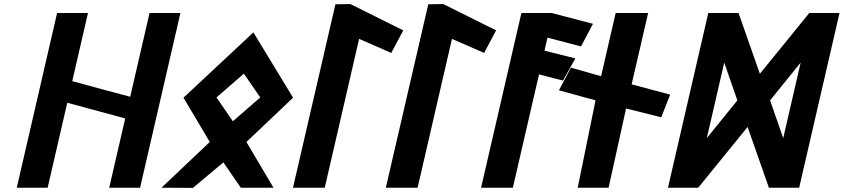

<svg xmlns="http://www.w3.org/2000/svg" viewBox="-20 -924 4152 945"><path d="M214.5 0 311.1 -418.3 596.3 -341.1 517.5 0H669.5L868 -860H716L620.9 -447.8C526.9 -473 429.7 -498 335.6 -524.7L413 -860H261L62.5 0Z M1261 -444.4 1126.2 -327.2 1045.5 -444.4 1180.3 -561.5ZM883.1 -443.2 1012.5 -225.3 774.8 -0.1 929.6 0.7 1079.3 -124.8 1165.3 0H1326.2L1192.9 -225.3L1422.5 -443.2L1227.2 -764.6Z M1578.4 0 1747.5 -732.6 1905.9 -663.5 1964.8 -774.5 1704.6 -904 1630.9 -902.9 1422 0Z M2035.4 0 2204.5 -732.6 2362.9 -663.5 2421.8 -774.5 2161.6 -904 2087.9 -902.9 1879 0Z M2839.5 -695.5 2898.5 -806.8 2695.3 -860H2546.3L2347.8 0H2504.2L2633 -557.9L2750.9 -527.3L2811.8 -636.5L2659.9 -674.7L2674.7 -738.7Z M3234.5 -346.8 3278.5 -458.2 3088.9 -508.8 3170 -860H3010.3L2938.5 -548.9L2790 -591L2731 -479.6L2911.1 -430.1L2823.4 0H2975.4L3061.5 -390Z M3834.9 -244.2 3770.3 -430 3920.7 -615.8ZM3544.6 -615.8 3609.2 -430 3458.8 -244.2ZM3659.5 -299.1 3764.5 0H3913.4L4112 -860H3963.1L3720 -560.9L3615 -860H3466.1L3267.6 0H3416.5Z"/></svg>

Font: Stormning
Style: BoldObl
Weight: 400
Designer: Robert Jablonski, Mew Too
Foundry: Cannot Into Space Fonts
Version: Version 0.90